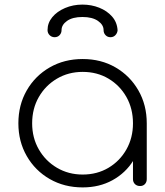

<svg xmlns="http://www.w3.org/2000/svg" viewBox="-20 -810 719 836"><path d="M340 6Q260 6 196.5 -30.5Q133 -67 96.5 -130.5Q60 -194 60 -273Q60 -353 96.5 -416.5Q133 -480 196.5 -516.5Q260 -553 340 -553Q420 -553 483 -516.5Q546 -480 582.5 -416.5Q619 -353 619 -273L594 -233Q594 -165 560.5 -111Q527 -57 470 -25.5Q413 6 340 6ZM340 -50Q403 -50 452.5 -79.5Q502 -109 530.5 -159.5Q559 -210 559 -273Q559 -337 530.5 -387.5Q502 -438 452.5 -467.5Q403 -497 340 -497Q278 -497 228 -467.5Q178 -438 149 -387.5Q120 -337 120 -273Q120 -210 149 -159.5Q178 -109 228 -79.5Q278 -50 340 -50ZM590 0Q576 0 567.5 -8.5Q559 -17 559 -30V-213L578 -273H619V-30Q619 -17 611 -8.5Q603 0 590 0ZM218 -648Q205 -648 196 -657Q187 -666 187 -679Q187 -710 207.5 -735Q228 -760 263 -775Q298 -790 339 -790Q378 -790 412 -776.5Q446 -763 468 -738Q490 -713 492 -678Q491 -666 482.5 -657Q474 -648 461 -648Q448 -648 439.5 -657Q431 -666 431 -679Q431 -702 406.5 -719Q382 -736 339 -736Q296 -736 272 -719Q248 -702 248 -679Q248 -666 239.5 -657Q231 -648 218 -648Z"/></svg>

Font: ComfortaaLight
Style: Regular
Weight: 300
Designer: Johan Aakerlund
Foundry: Johan Aakerlund
Version: Version 3.104; ttfautohint (v1.8.1.43-b0c9)